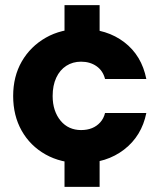

<svg xmlns="http://www.w3.org/2000/svg" viewBox="-20 -620 618 744"><path d="M230 104V-76H366V104ZM230 -420V-600H366V-420ZM295 12Q216 12 156.5 -21.5Q97 -55 64 -113.5Q31 -172 31 -248Q31 -324 64.5 -382Q98 -440 157.5 -474Q217 -508 296 -508Q394 -508 461.5 -456.5Q529 -405 547 -314H387Q379 -346 354 -363.5Q329 -381 294 -381Q262 -381 237 -365Q212 -349 198 -319Q184 -289 184 -248Q184 -218 192 -194Q200 -170 215 -152Q230 -134 250 -125Q270 -116 294 -116Q318 -116 336.5 -123.5Q355 -131 368.5 -146Q382 -161 387 -182H547Q529 -93 461 -40.5Q393 12 295 12Z"/></svg>

Font: DM Sans 9pt 36pt Black
Style: Regular
Weight: 900
Version: Version 4.004;gftools[0.9.30]